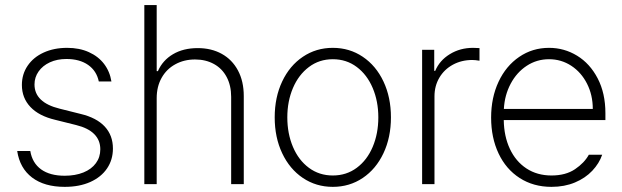

<svg xmlns="http://www.w3.org/2000/svg" viewBox="-20 -727 2457 758"><path d="M242.2 -494.1Q205.6 -494.1 177 -481Q148.4 -467.8 132.3 -444.8Q116.2 -421.9 116.2 -393.6Q116.2 -322.3 215.8 -297.9L297.9 -277.3Q361.3 -262.2 393.6 -227.3Q425.8 -192.4 425.8 -140.6Q425.8 -96.2 402.6 -62Q379.4 -27.8 336.4 -8.5Q293.5 10.7 235.4 10.7Q155.3 10.7 106.7 -26.1Q58.1 -63 47.9 -130.9H99.6Q107.4 -83.5 142.3 -58.3Q177.2 -33.2 235.4 -33.2Q277.3 -33.2 309.3 -46.1Q341.3 -59.1 358.6 -82.8Q376 -106.4 376 -137.7Q376 -173.3 352.1 -197.5Q328.1 -221.7 280.3 -233.4L198.2 -253.9Q133.8 -269 100.1 -304.7Q66.4 -340.3 66.4 -391.6Q66.4 -434.1 89.1 -467.5Q111.8 -501 152.3 -519.5Q192.9 -538.1 245.1 -538.1Q293.5 -538.1 330.8 -521.2Q368.2 -504.4 390.9 -474.6Q413.6 -444.8 419.9 -405.3H370.1Q361.3 -447.3 327.9 -470.7Q294.4 -494.1 242.2 -494.1Z M598.6 0H549.8V-707H598.6V-446.3H603.5Q622.1 -488.8 662.8 -512.9Q703.6 -537.1 760.7 -537.1Q814.5 -537.1 855.5 -514.4Q896.5 -491.7 919.4 -449Q942.4 -406.2 942.4 -347.7V0H892.6V-344.7Q892.6 -389.2 875 -422.6Q857.4 -456.1 825 -474.1Q792.5 -492.2 750 -492.2Q706.5 -492.2 671.9 -473.1Q637.2 -454.1 617.9 -419.4Q598.6 -384.8 598.6 -339.8Z M1064.5 -263.7Q1064.5 -342.8 1094 -405.3Q1123.5 -467.8 1175.8 -502.9Q1228 -538.1 1293.9 -538.1Q1359.9 -538.1 1412.1 -502.9Q1464.4 -467.8 1493.9 -405.3Q1523.4 -342.8 1523.4 -263.7Q1523.4 -184.6 1493.9 -122.1Q1464.4 -59.6 1412.1 -24.4Q1359.9 10.7 1293.9 10.7Q1228 10.7 1175.8 -24.4Q1123.5 -59.6 1094 -122.1Q1064.5 -184.6 1064.5 -263.7ZM1473.6 -263.7Q1473.6 -327.1 1451.4 -379.6Q1429.2 -432.1 1388.4 -462.6Q1347.7 -493.2 1293.9 -493.2Q1240.2 -493.2 1199.5 -462.4Q1158.7 -431.6 1136.5 -379.4Q1114.3 -327.1 1114.3 -263.7Q1114.3 -199.7 1136.5 -147.2Q1158.7 -94.7 1199.5 -64.5Q1240.2 -34.2 1293.9 -34.2Q1347.7 -34.2 1388.4 -64.5Q1429.2 -94.7 1451.4 -147.2Q1473.6 -199.7 1473.6 -263.7Z M1646.5 -530.3H1694.3V-447.3H1698.2Q1715.3 -488.3 1755.9 -513.2Q1796.4 -538.1 1847.7 -538.1L1873 -537.1V-487.3Q1855.5 -490.2 1844.7 -490.2Q1802.2 -490.2 1768.1 -471.7Q1733.9 -453.1 1714.6 -420.4Q1695.3 -387.7 1695.3 -346.7V0H1646.5Z M1918.9 -262.7Q1918.9 -341.3 1948.2 -404.1Q1977.5 -466.8 2029.8 -502.4Q2082 -538.1 2147.5 -538.1Q2207.5 -538.1 2258.3 -507.1Q2309.1 -476.1 2339.6 -417.5Q2370.1 -358.9 2370.1 -280.3V-252.9H1968.8Q1969.7 -189 1992.9 -139.4Q2016.1 -89.8 2058.3 -62Q2100.6 -34.2 2157.2 -34.2Q2213.4 -34.2 2250.2 -59.1Q2287.1 -84 2304.7 -116.2H2357.4Q2345.7 -82 2318.4 -53Q2291 -23.9 2249.8 -6.6Q2208.5 10.7 2157.2 10.7Q2085.9 10.7 2031.7 -24.2Q1977.5 -59.1 1948.2 -121.3Q1918.9 -183.6 1918.9 -262.7ZM2320.3 -296.9Q2320.3 -351.6 2297.6 -396.5Q2274.9 -441.4 2235.4 -467.3Q2195.8 -493.2 2147.5 -493.2Q2099.1 -493.2 2059.6 -467.3Q2020 -441.4 1996.1 -396.5Q1972.2 -351.6 1969.2 -296.9Z"/></svg>

Font: Pretendard ExtraLight
Style: Regular
Weight: 200
Designer: Base glyphs from Inter by Rasmus Andersson; Hangeul glyphs from Noto Sans CJK(Source Han Sans) by Jang Soo-young and Kan
Foundry: Kil Hyung-jin
Version: Version 1.309